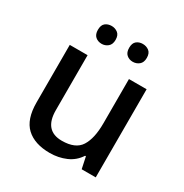

<svg xmlns="http://www.w3.org/2000/svg" viewBox="-172 -872 975 1017"><g transform="rotate(30 315.5 -363.5)"><path d="M548 -539V0H462L447 -71H442Q415 -29 369.5 -9.5Q324 10 272 10Q179 10 128.5 -37Q78 -84 78 -187V-539H187V-203Q187 -78 295 -78Q378 -78 409 -127Q440 -176 440 -268V-539ZM167 -683Q167 -712 182.5 -724.5Q198 -737 221 -737Q242 -737 258.5 -724.5Q275 -712 275 -683Q275 -655 258.5 -641.5Q242 -628 221 -628Q198 -628 182.5 -641.5Q167 -655 167 -683ZM358 -683Q358 -712 373.5 -724.5Q389 -737 411 -737Q433 -737 449.5 -724.5Q466 -712 466 -683Q466 -655 449.5 -641.5Q433 -628 411 -628Q389 -628 373.5 -641.5Q358 -655 358 -683Z"/></g></svg>

Font: Noto Sans Thaana Medium
Style: Regular
Weight: 500
Designer: David Williams
Foundry: Google Inc.
Version: Version 3.001; ttfautohint (v1.8.4.7-5d5b)